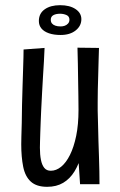

<svg xmlns="http://www.w3.org/2000/svg" viewBox="-20 -711 462 741"><path d="M162 10Q121 10 99 -10Q77 -30 69.5 -67.5Q62 -105 62 -154Q62 -162 62.5 -184Q63 -206 64 -237.5Q65 -269 65 -305Q66 -342 67 -376.5Q68 -411 69 -439.5Q70 -468 70.5 -489Q71 -510 71 -520L152 -526Q151 -501 149.5 -473.5Q148 -446 146 -416.5Q144 -387 142.5 -355Q141 -323 139 -287Q138 -262 137 -240Q136 -218 135.5 -199Q135 -180 134.5 -165.5Q134 -151 134 -141Q134 -114 138 -94Q142 -74 151 -63Q160 -52 176 -52Q197 -52 216 -67.5Q235 -83 250 -113Q265 -143 274 -186.5Q283 -230 283 -287L314 -293Q314 -244 309.5 -199Q305 -154 295 -116Q285 -78 267.5 -49.5Q250 -21 224 -5.5Q198 10 162 10ZM289 0 282 -106Q283 -152 283 -197Q283 -242 283 -287Q283 -311 282.5 -340.5Q282 -370 281.5 -401.5Q281 -433 280.5 -465Q280 -497 279 -527L362 -526Q361 -503 360.5 -475.5Q360 -448 359 -419.5Q358 -391 357.5 -365Q357 -339 357 -317.5Q357 -296 357 -284Q358 -256 358.5 -226Q359 -196 360 -165.5Q361 -135 362 -106Q363 -77 363.5 -50Q364 -23 364 0ZM214 -576Q188 -576 169 -582.5Q150 -589 140 -601Q130 -613 130 -630Q130 -659 152.5 -675Q175 -691 212 -691Q249 -691 271.5 -676Q294 -661 294 -637Q294 -611 272 -593.5Q250 -576 214 -576ZM214 -609Q222 -609 229.5 -611.5Q237 -614 242.5 -620Q248 -626 248 -635Q248 -648 236.5 -653Q225 -658 212 -658Q196 -658 186 -652.5Q176 -647 176 -635Q176 -626 180.5 -620.5Q185 -615 193.5 -612Q202 -609 214 -609Z"/></svg>

Font: Truculenta Medium
Style: Regular
Weight: 500
Version: Version 1.002